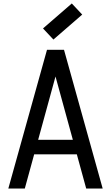

<svg xmlns="http://www.w3.org/2000/svg" viewBox="-20 -1087 640 1107"><path d="M28 0 251 -800H349L572 0H477L300 -646L123 0ZM130 -197 152 -281H448L470 -197ZM288 -859 228 -923 394 -1067 454 -1003Z"/></svg>

Font: Victor Mono Thin SemiBold
Style: Regular
Weight: 600
Monospace: yes
Version: Version 1.561;gftools[0.9.30]